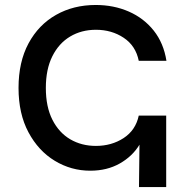

<svg xmlns="http://www.w3.org/2000/svg" viewBox="-20 -759 753 779"><path d="M346.2 -66.4Q268.6 -66.4 202.1 -106.7Q135.7 -147 95.5 -222.2Q55.2 -297.4 55.2 -402.3Q55.2 -507.8 95.9 -583.3Q136.7 -658.7 207.5 -698.7Q278.3 -738.8 368.2 -738.8Q441.4 -738.8 502.4 -712.2Q563.5 -685.5 603.8 -634.8Q644 -584 655.3 -512.2H543Q530.8 -573.2 481.9 -605.7Q433.1 -638.2 369.1 -638.2Q310.5 -638.2 264.6 -610.8Q218.8 -583.5 192.4 -530.8Q166 -478 166 -402.3Q166 -325.7 192.6 -273.2Q219.2 -220.7 265.1 -193.8Q311 -167 369.1 -167Q432.6 -167 481.4 -198.7Q530.3 -230.5 543 -290H654.3V0H543.9L545.9 -171.9Q517.1 -124.5 465.6 -95.5Q414.1 -66.4 346.2 -66.4Z"/></svg>

Font: Inter Medium
Style: Regular
Weight: 500
Designer: Rasmus Andersson
Foundry: rsms
Version: Version 4.001;git-9221beed3